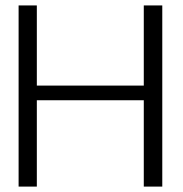

<svg xmlns="http://www.w3.org/2000/svg" viewBox="-20 -690 675 710"><path d="M580.1 0H511.7V-319.3H116.2V0H48.8V-669.9H116.2V-373.5H511.7V-669.9H580.1Z"/></svg>

Font: SaysetthaMai
Style: Regular
Weight: 400
Designer: John M. Durdin
Foundry: Lao Script for Windows
Version: Version 1.101